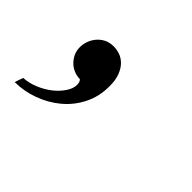

<svg xmlns="http://www.w3.org/2000/svg" viewBox="-81 -183 368 368"><g transform="rotate(45 102.5 0.5)"><path d="M-20 74.7Q-4.4 73.7 10.5 67.4Q25.4 61 36.9 51.8Q48.3 42.5 55.4 31.7Q62.5 21 62.5 11.2Q62.5 8.3 61.8 5.1Q61 2 58.6 -0.5Q50.3 -0.5 42.5 -3.7Q34.7 -6.8 28.6 -12.7Q22.5 -18.6 18.8 -26.4Q15.1 -34.2 15.1 -43.9Q15.1 -52.2 18.1 -60.5Q21 -68.8 26.9 -75.7Q32.7 -82.5 41 -86.7Q49.3 -90.8 60.1 -90.8Q68.4 -90.8 76.9 -87.9Q85.4 -85 92.5 -77.9Q99.6 -70.8 104 -59.3Q108.4 -47.9 108.4 -30.8Q108.4 -2.9 96.9 19.8Q85.4 42.5 66.4 58.3Q47.4 74.2 23.2 83Q-1 91.8 -25.9 91.8Z"/></g></svg>

Font: Petit Formal Script
Style: Regular
Weight: 400
Version: Version 1.001; ttfautohint (v0.8) -G 200 -r 50